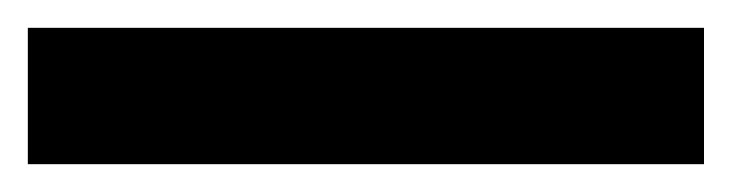

<svg xmlns="http://www.w3.org/2000/svg" viewBox="-23 -878 526 138"><path d="M483 -760V-858H-3V-760Z"/></svg>

Font: Noto Sans Lao UI Cond
Style: Bold
Weight: 700
Width: 3
Designer: Monotype Design Team
Foundry: Monotype Imaging Inc.
Version: Version 2.000